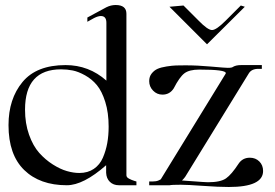

<svg xmlns="http://www.w3.org/2000/svg" viewBox="-20 -740 1100 767"><path d="M657 -713 713 -718 774 -657Q810 -620 827 -620Q844 -620 881 -657L942 -718L958 -713L807 -563ZM943 -480H1026V-465H1012Q985 -465 974 -447L720 -34Q716 -28 707 -19Q732 -17 755.5 -15.5Q779 -14 790.5 -13Q802 -12 811 -12Q861 -12 883 -27.5Q905 -43 933 -86Q949 -110 978 -110Q1001 -110 1016 -95Q1031 -80 1031 -57Q1031 7 894 7Q853 7 791 2.5Q729 -2 702 -2Q666 -2 658 0H576V-15H589Q604 -15 613 -19Q622 -23 622.5 -24Q623 -25 628 -33L881 -445Q882 -446 882 -448Q882 -462 776 -462Q736 -462 716.5 -447Q697 -432 674 -387Q658 -362 629 -362Q607 -362 591.5 -378Q576 -394 576 -416Q576 -434 586 -446.5Q596 -459 609.5 -465Q623 -471 645.5 -474.5Q668 -478 683 -478.5Q698 -479 721 -479Q769 -479 824 -474Q879 -469 890 -469Q907 -469 911 -473Q923 -480 943 -480ZM80 -302Q80 -247 96 -202Q112 -157 136.5 -129.5Q161 -102 191 -83Q221 -64 247.5 -56.5Q274 -49 297 -49Q331 -49 355 -65.5Q379 -82 391 -110Q403 -138 408.5 -168.5Q414 -199 414 -234Q414 -290 400.5 -333Q387 -376 367 -400Q347 -424 320 -439Q293 -454 270.5 -458.5Q248 -463 224 -463Q80 -463 80 -302ZM404 -80Q313 0 247 0Q139 0 76.5 -61Q14 -122 14 -240Q14 -345 70 -412.5Q126 -480 242 -480Q335 -480 405 -418V-649Q405 -676 383 -676Q372 -676 356 -668L329 -653V-670L405 -711Q423 -720 442 -720Q485 -720 485 -685V-40Q485 -36 487.5 -32.5Q490 -29 496 -26Q502 -23 505.5 -21.5Q509 -20 516.5 -17.5Q524 -15 525 -15V0H455Q433 0 419 -13.5Q405 -27 404 -50Z"/></svg>

Font: kawoszeh
Style: Medium
Weight: 500
Version: Version 000.030